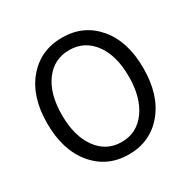

<svg xmlns="http://www.w3.org/2000/svg" viewBox="-168 -909 1076 1083"><g transform="rotate(-30 370.5 -367.0)"><path d="M57.6 -369.1Q57.6 -543 144.5 -645Q231.4 -747.1 371.1 -747.1Q510.7 -747.1 597.2 -645Q683.6 -543 683.6 -369.1Q683.6 -194.3 597.2 -90.8Q510.7 12.7 371.1 12.7Q231.4 12.7 144.5 -90.8Q57.6 -194.3 57.6 -369.1ZM371.1 -68.4Q469.7 -68.4 529.3 -150.4Q588.9 -232.4 588.9 -369.1Q588.9 -505.9 529.3 -585.9Q469.7 -666 371.1 -666Q271.5 -666 212.4 -585.9Q153.3 -505.9 153.3 -368.7Q153.3 -231.4 212.4 -149.9Q271.5 -68.4 371.1 -68.4Z"/></g></svg>

Font: Gen Jyuu GothicX Regular
Style: Regular
Weight: 400
Designer: [Source Han Sans]
Ryoko NISHIZUKA  (kana & ideographs); Paul D. Hunt (Latin, Greek & Cyrillic); Wenlong ZHANG  (bopomofo
Version: Version 1.002.20150607